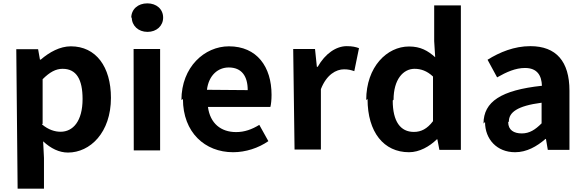

<svg xmlns="http://www.w3.org/2000/svg" viewBox="-20 -851 3493 1144"><path d="M85 273H242V90L237 -9C283 34 333 58 385 58C517 58 641 -61 641 -268C641 -453 552 -575 402 -575C337 -575 274 -540 223 -496H218L207 -558H77ZM234 -114V-379C276 -421 312 -441 353 -441C436 -441 472 -377 472 -261C472 -129 415 -66 341 -66C308 -66 269 -77 230 -110Z M765 -748C765 -698 804 -661 859 -661C913 -661 952 -697 952 -746C952 -797 912 -831 858 -831C802 -831 762 -796 762 -744ZM777 45H934V-559H776Z M1070 -261C1070 -62 1201 56 1369 56C1444 56 1520 31 1579 -10L1525 -107C1481 -80 1437 -64 1387 -64C1297 -64 1232 -115 1219 -214H1591C1595 -228 1598 -257 1598 -286C1598 -453 1511 -575 1344 -575C1199 -575 1061 -452 1061 -255ZM1213 -316C1224 -404 1280 -449 1343 -449C1420 -449 1456 -397 1456 -314Z M1735 40H1892V-320C1926 -407 1983 -438 2030 -438C2054 -438 2071 -434 2091 -427L2119 -564C2100 -571 2080 -576 2046 -576C1983 -576 1918 -532 1873 -453H1868L1857 -559H1727Z M2170 -261C2170 -63 2267 56 2417 56C2479 56 2539 22 2583 -21H2586L2598 42H2726V-819H2567V-606L2573 -510C2529 -549 2486 -574 2417 -574C2286 -574 2162 -453 2162 -255ZM2325 -257C2325 -377 2382 -441 2450 -441C2487 -441 2524 -429 2560 -395V-129C2525 -83 2489 -65 2446 -65C2366 -65 2320 -127 2320 -252Z M2870 -124C2870 -21 2941 56 3049 56C3118 56 3178 22 3230 -23H3233L3244 42H3373V-311C3373 -485 3294 -576 3140 -576C3044 -576 2957 -540 2885 -495L2942 -390C2998 -422 3052 -446 3108 -446C3182 -446 3207 -400 3209 -340C2966 -314 2861 -245 2861 -115ZM3012 -127C3012 -181 3061 -220 3207 -239V-116C3169 -78 3135 -56 3089 -56C3042 -56 3008 -76 3008 -123Z"/></svg>

Font: GenEiGothic-pro-Regular
Style: Bold
Weight: 700
Designer: Ryoko NISHIZUKA (kana & ideographs); Paul D. Hunt (Latin, Greek & Cyrillic); Wenlong ZHANG (bopomofo); Sandoll Communica
Foundry: Adobe Systems Incorporated; o_tamon
Version: Version 1.000.140830